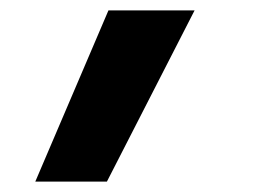

<svg xmlns="http://www.w3.org/2000/svg" viewBox="-20 -188 540 370"><path d="M48 162 189 -168H355L186 162Z"/></svg>

Font: Iosevka Term Curly Heavy
Style: Italic
Weight: 900
Italic angle: -9°
Designer: Belleve Invis
Foundry: Belleve Invis
Version: Version 32.3.0